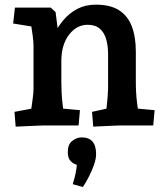

<svg xmlns="http://www.w3.org/2000/svg" viewBox="-20 -526 690 805"><path d="M45.7 5 40.7 -57 162.9 -80 104.5 -29Q107.1 -41.5 110.6 -65.3Q114.1 -89.1 117.3 -113.8Q120.5 -138.5 120.5 -152.5V-336.3Q120.5 -350.5 117.1 -376.5Q113.8 -402.5 109.5 -428.2Q105.2 -453.9 103.2 -465.2L161.6 -407.1L35.1 -427.4L42.6 -494H192.7L213 -475.4L234.6 -305.6L199.9 -370Q219.4 -409.9 245.1 -440.7Q270.8 -471.5 304.7 -489Q338.6 -506.5 381.7 -506.5Q442.5 -506.5 479.2 -483Q515.8 -459.6 532.6 -415.6Q549.5 -371.5 549.5 -309.2V-182.5Q549.5 -136.5 554.5 -96.1Q559.6 -55.6 562.6 -35.6L505.6 -75.4L628.2 -64.1L622.5 0H483.6Q475.8 0 455.9 1Q436 2 412.9 3Q389.8 4 370.9 5L365.9 -57L477.4 -81.6L421.9 -35.7Q424.3 -50.8 426.8 -74.2Q429.4 -97.6 431.2 -119.7Q433.1 -141.8 433.1 -152.5V-300.6Q433.1 -333.2 425.4 -360.9Q417.7 -388.6 398.9 -405.4Q380 -422.1 347.5 -422.1Q301.7 -422.1 269.5 -380.5Q237.2 -338.8 237.2 -268.6V-182.5Q237.2 -135.8 241.8 -94.5Q246.4 -53.2 250 -31.4L192.6 -75.4L315.2 -64.1L309.5 0H162.1Q155.3 0 134.7 1Q114.1 2 89.7 3Q65.4 4 45.7 5ZM327.5 258.2 285 246.2Q288.2 236.3 292.9 218.3Q297.6 200.3 300.6 180.1Q303.5 160 299.7 144.4L328.6 167.4Q320.6 168.6 305 165.6Q289.3 162.5 276.7 150Q264.2 137.5 264.2 111.7Q264.2 79.2 283 64.6Q301.8 50 322.4 50Q382.9 50 382.9 120Q382.9 140.4 373.8 166Q364.7 191.5 352 216Q339.3 240.5 327.5 258.2Z"/></svg>

Font: Andada Pro
Style: Regular
Weight: 400
Designer: Carolina Giovagnoli
Foundry: Huerta Tipografica
Version: Version 3.003